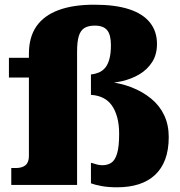

<svg xmlns="http://www.w3.org/2000/svg" viewBox="-20 -787 768 817"><path d="M18 -541H164V-457H18ZM414 -433 462 -456V-412L434 -440Q492 -434 539.5 -415.5Q587 -397 623 -367.5Q659 -338 678.5 -297Q698 -256 698 -204Q698 -149 683 -109Q668 -69 639.5 -42.5Q611 -16 570.5 -3Q530 10 478 10Q440 10 411 4.5Q382 -1 367 -7V-94Q371 -94 377.5 -91.5Q384 -89 394.5 -86.5Q405 -84 416 -84Q437 -84 453 -94Q469 -104 478 -133Q487 -162 487 -217Q487 -258 478.5 -288.5Q470 -319 455 -339.5Q440 -360 418.5 -370.5Q397 -381 371 -383H367V-470Q385 -472 400.5 -478.5Q416 -485 427.5 -498.5Q439 -512 445.5 -536Q452 -560 452 -595Q452 -639 436 -658.5Q420 -678 383 -678Q356 -678 339.5 -668Q323 -658 315.5 -634Q308 -610 308 -568V0H28V-72H47Q74 -72 88.5 -84Q103 -96 103 -123V-558Q103 -629 135 -675Q167 -721 229 -744Q291 -767 381 -767Q471 -767 530 -747.5Q589 -728 618.5 -690.5Q648 -653 648 -600Q648 -555 627.5 -523Q607 -491 573.5 -471Q540 -451 498.5 -441.5Q457 -432 414 -433Z"/></svg>

Font: Roboto Serif 20pt ExtraBold
Style: Regular
Weight: 800
Version: Version 1.008